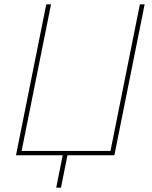

<svg xmlns="http://www.w3.org/2000/svg" viewBox="-20 -718 705 888"><path d="M240 150 270 0H54L194 -698H216L80 -20H491L627 -698H649L509 0H292L262 150Z"/></svg>

Font: IBM Plex Sans Thin
Style: Italic
Weight: 250
Italic angle: -11.31°
Designer: Mike Abbink, Paul van der Laan, Pieter van Rosmalen
Foundry: Bold Monday
Version: Version 3.201